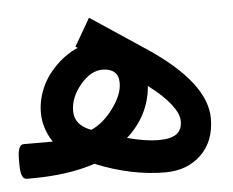

<svg xmlns="http://www.w3.org/2000/svg" viewBox="-63 -527 720 593"><g transform="rotate(-5 297.0 -231.0)"><path d="M-2 -107.4H88.4Q59.6 -150.9 59.6 -199.7Q59.6 -225.6 66.9 -250.7Q74.2 -275.9 86.4 -296.6Q98.6 -317.4 115.5 -335.4Q132.3 -353.5 151.1 -366.9Q169.9 -380.4 190.4 -389.2L183.6 -393.1L188.5 -401.4L228 -469.7L232.9 -478.5L241.7 -473.1L403.3 -365.7Q581.1 -247.1 581.1 -136.2Q581.1 -65.9 538.1 -24.2Q495.1 17.6 426.8 17.6Q322.3 17.6 210.4 -27.8Q127 0 14.6 0H-2Q-20.5 0 -20.5 -45.9V-62.5Q-20.5 -107.4 -2 -107.4ZM396 -252.9Q388.7 -162.6 317.9 -98.6Q375 -83.5 414.1 -83.5Q453.1 -83.5 470.5 -96.4Q487.8 -109.4 487.8 -136.2Q487.8 -158.7 464.8 -188.5Q441.9 -218.3 396 -252.9ZM310.1 -270Q310.1 -293 296.9 -304.2Q283.7 -315.4 260.3 -315.4Q224.1 -315.4 191.7 -276.6Q159.2 -237.8 159.2 -195.8Q159.2 -151.9 210 -133.3Q246.6 -148.4 278.3 -190.9Q310.1 -233.4 310.1 -270Z"/></g></svg>

Font: Samim Medium FD
Style: Medium-FD
Weight: 500
Foundry: DejaVu fonts team - Redesigned by Saber Rastikerdar
Version: Version 4.0.5